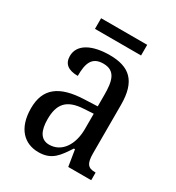

<svg xmlns="http://www.w3.org/2000/svg" viewBox="-166 -777 818 891"><g transform="rotate(30 243.5 -332.0)"><path d="M115 -617H362V-674H115ZM173 10C245 10 271 -31 308 -87H314L328 0H451V-41H448C410 -41 396 -57 396 -113V-372C396 -499 342 -546 236 -546C143 -546 77 -513 77 -450C77 -408 104 -388 155 -388C155 -452 167 -497 230 -497C295 -497 306 -447 306 -373V-312L236 -309C105 -304 42 -256 42 -150C42 -41 99 10 173 10ZM199 -45C154 -45 134 -82 134 -144C134 -223 164 -265 256 -270L307 -273V-191C307 -106 265 -45 199 -45Z"/></g></svg>

Font: Noto Serif Myanmar Condensed
Style: Regular
Weight: 400
Width: 3
Designer: Ben Mitchell and the Monotype Design Team
Foundry: Monotype Imaging Inc.
Version: Version 2.106